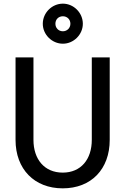

<svg xmlns="http://www.w3.org/2000/svg" viewBox="-20 -1014 686 1050"><path d="M323 16C479 16 580 -89 580 -249V-700H482V-249C482 -143 423 -70 323 -70C223 -70 163 -143 163 -249V-700H65V-249C65 -89 168 16 323 16ZM324 -775C383 -775 433 -825 433 -884C433 -944 383 -994 324 -994C264 -994 214 -944 214 -884C214 -825 264 -775 324 -775ZM324 -843C300 -843 283 -861 283 -884C283 -908 300 -925 324 -925C347 -925 365 -908 365 -884C365 -861 347 -843 324 -843Z"/></svg>

Font: Uncut Sans Medium
Style: Regular
Weight: 500
Designer: Kasper Nordkvist
Foundry: UNCUT.wtf
Version: Version 1.304;Glyphs 3.2 (3246)